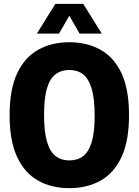

<svg xmlns="http://www.w3.org/2000/svg" viewBox="-20 -970 722 1000"><path d="M341 10Q249 10 179 -29Q109 -68 69.5 -151.8Q30 -235.5 30 -370Q30 -505 69.5 -588.5Q109 -672 179 -711Q249 -750 341 -750Q433 -750 503.2 -711Q573.5 -672 612.8 -588.5Q652 -505 652 -370Q652 -235.5 612.8 -151.8Q573.5 -68 503.2 -29Q433 10 341 10ZM341 -134.5Q383 -134.5 412.2 -156.2Q441.5 -178 457.2 -228.8Q473 -279.5 473 -366.5Q473 -456.5 457.2 -508.8Q441.5 -561 412.2 -583.2Q383 -605.5 341 -605.5Q299.5 -605.5 270 -583.8Q240.5 -562 225 -511.2Q209.5 -460.5 209.5 -373.5Q209.5 -283.5 225 -231.2Q240.5 -179 270 -156.8Q299.5 -134.5 341 -134.5ZM172 -795 268.5 -950H413.5L510 -795H394.5L341 -888L287.5 -795Z"/></svg>

Font: Encode Sans Condensed Condensed ExtraBold
Style: Regular
Weight: 800
Width: 3
Designer: Multiple Designers
Foundry: Impallari Type
Version: Version 3.000; ttfautohint (v1.8.3) -l 8 -r 50 -G 200 -x 14 